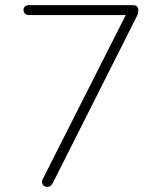

<svg xmlns="http://www.w3.org/2000/svg" viewBox="-20 -725 640 751"><path d="M164 6Q158 6 152.5 2.5Q147 -1 145 -8Q143 -15 147 -24L486 -694V-666H94Q84 -666 78 -671.5Q72 -677 72 -686Q72 -695 78 -700Q84 -705 94 -705H499Q510 -705 515.5 -700Q521 -695 521 -686Q521 -679 520 -674Q519 -669 515 -661L187 -10Q183 -2 178 2Q173 6 164 6Z"/></svg>

Font: Nunito ExtraLight
Style: Regular
Weight: 200
Designer: Vernon Adams
Foundry: Vernon Adams
Version: Version 3.602;April 4, 2023;FontCreator 14.0.0.2856 64-bit